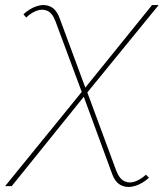

<svg xmlns="http://www.w3.org/2000/svg" viewBox="-78 -537 643 754"><path d="M507 161Q482 184 453 193Q424 202 399.5 191.5Q375 181 362 145L251 -157L-32 194H-58L243 -176L140 -453Q127 -487 107 -495Q87 -503 65 -494.5Q43 -486 25 -468L14 -481Q39 -504 67 -513Q95 -522 119 -511.5Q143 -501 156 -466L257 -193L519 -517H545L265 -174L378 132Q391 166 411.5 175Q432 184 454.5 175Q477 166 495 149Z"/></svg>

Font: Montserrat Thin
Style: Italic
Weight: 100
Italic angle: -11.3°
Designer: Julieta Ulanovsky
Foundry: Julieta Ulanovsky
Version: Version 9.000; ttfautohint (v1.8.4.7-5d5b)